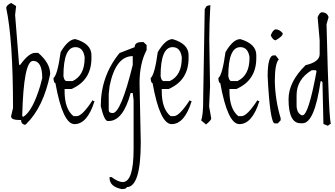

<svg xmlns="http://www.w3.org/2000/svg" viewBox="-20 -828 2258 1296"><path d="M55.2 -808.1 88.9 -787.1 82 -727.1 108.9 -390.1H116.2Q174.8 -471.2 216.8 -471.2H237.8Q318.8 -401.9 318.8 -328.1Q272.9 -104 157.2 8.8L148.9 15.1Q122.1 8.8 122.1 -18.1H108.9Q59.1 -18.1 55.2 -39.1V-44.9L67.9 -99.1Q67.9 -560.1 22 -773.9Q22 -792 55.2 -808.1ZM129.9 -44.9 136.2 -39.1Q199.2 -76.2 251 -247.1L265.1 -300.8Q265.1 -417 203.1 -417Q139.2 -417 129.9 -44.9Z M489.3 -564Q597.2 -532.2 597.2 -456.1V-436Q597.2 -285.2 461.9 -227.1H416V-212.9Q416 -91.8 476.1 -43.9H497.1Q535.2 -43.9 605 -151.9L610.8 -146H618.2Q569.8 9.8 482.9 9.8Q403.8 9.8 354 -267.1Q343.3 -267.1 340.8 -300.8Q368.2 -321.8 389.2 -476.1Q440.9 -564 489.3 -564ZM408.2 -314Q414.1 -280.8 429.2 -280.8H470.2Q551.3 -318.8 551.3 -436V-442.9Q541 -509.8 489.3 -509.8Q408.2 -509.8 408.2 -314Z M936 -543.9H948.7L969.7 -523.9V-490.2Q921.9 -399.9 921.9 -267.1L930.2 130.9Q930.2 435.1 835 435.1Q835 448.2 800.8 448.2Q719.7 431.2 719.7 374V367.2H732.9Q777.8 400.9 808.1 400.9Q881.8 400.9 881.8 178.2V-151.9L876 -200.2H861.8Q811 -11.2 713.9 -11.2H706.1Q683.1 -14.2 660.2 -111.8Q660.2 -314.9 787.1 -470.2L889.2 -509.8Q889.2 -543.9 936 -543.9ZM713.9 -192.9V-85Q713.9 -64.9 740.7 -64.9Q795.9 -64.9 876 -389.2V-449.2Q760.7 -449.2 719.7 -247.1Z M1145 -564Q1252.9 -532.2 1252.9 -456.1V-436Q1252.9 -285.2 1117.7 -227.1H1071.8V-212.9Q1071.8 -91.8 1131.8 -43.9H1152.8Q1190.9 -43.9 1260.7 -151.9L1266.6 -146H1273.9Q1225.6 9.8 1138.7 9.8Q1059.6 9.8 1009.8 -267.1Q999 -267.1 996.6 -300.8Q1023.9 -321.8 1044.9 -476.1Q1096.7 -564 1145 -564ZM1064 -314Q1069.8 -280.8 1085 -280.8H1126Q1207 -318.8 1207 -436V-442.9Q1196.8 -509.8 1145 -509.8Q1064 -509.8 1064 -314Z M1377 -788.1 1399.9 -793.9 1394.5 -670.9 1392.6 -561 1397.9 -245.1 1391.6 -109.9 1405.8 -28.8Q1405.8 -16.1 1370.6 12.2L1337.9 -15.1Q1351.6 -49.8 1351.6 -157.2V-169.9L1361.8 -766.1Q1373.5 -788.1 1377 -788.1Z M1602.1 -564Q1710 -532.2 1710 -456.1V-436Q1710 -285.2 1574.7 -227.1H1528.8V-212.9Q1528.8 -91.8 1588.9 -43.9H1609.9Q1647.9 -43.9 1717.8 -151.9L1723.6 -146H1731Q1682.6 9.8 1595.7 9.8Q1516.6 9.8 1466.8 -267.1Q1456.1 -267.1 1453.6 -300.8Q1481 -321.8 1502 -476.1Q1553.7 -564 1602.1 -564ZM1521 -314Q1526.9 -280.8 1542 -280.8H1583Q1664.1 -318.8 1664.1 -436V-442.9Q1653.8 -509.8 1602.1 -509.8Q1521 -509.8 1521 -314Z M1840.8 -629.9Q1866.7 -629.9 1888.7 -603Q1888.7 -583 1840.8 -556.2Q1822.8 -556.2 1807.6 -588.9Q1820.8 -626 1840.8 -629.9ZM1840.8 -454.1 1861.8 -426.8Q1835 -399.9 1835 -278.8Q1837.9 -150.9 1874.5 -29.8V-16.1L1855 4.9H1835Q1802.7 4.9 1786.6 -313Q1786.6 -454.1 1827.6 -454.1Z M2150.9 -745.1Q2189 -745.1 2197.8 -711.9L2184.1 -664.1Q2200.7 21 2214.8 4.9L2192.9 21Q2165 8.8 2163.1 8.8L2156.7 -272.9L2150.9 -279.8H2144Q2103 3.9 2022 3.9H2008.8Q1927.7 3.9 1927.7 -158.2Q1927.7 -275.9 2043 -388.2Q2137.7 -410.2 2137.7 -461.9V-556.2L2124 -711.9Q2136.7 -742.2 2150.9 -745.1ZM1981.9 -185.1V-118.2Q1981.9 -65.9 2016.1 -49.8H2022Q2062 -49.8 2116.7 -347.2L2110.8 -354H2084Q1981.9 -292 1981.9 -185.1Z"/></svg>

Font: Loved by the King
Style: Regular
Weight: 400
Designer: Kimberly Geswein
Foundry: Kimberly Geswein
Version: Version 1.002 2006